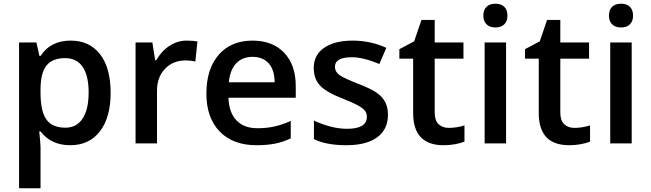

<svg xmlns="http://www.w3.org/2000/svg" viewBox="-20 -767 3481 1027"><path d="M356 9.8Q253.4 9.8 196.8 -64H189.9Q196.8 4.4 196.8 19V240.2H82V-540H174.8Q178.7 -524.9 190.9 -467.8H196.8Q250.5 -549.8 357.9 -549.8Q459 -549.8 515.4 -476.6Q571.8 -403.3 571.8 -271Q571.8 -138.7 514.4 -64.5Q457 9.8 356 9.8ZM328.1 -456.1Q259.8 -456.1 228.3 -416Q196.8 -376 196.8 -288.1V-271Q196.8 -172.4 228 -128.2Q259.3 -84 330.1 -84Q389.6 -84 421.9 -132.8Q454.1 -181.6 454.1 -272Q454.1 -362.8 422.1 -409.4Q390.1 -456.1 328.1 -456.1Z M979 -549.8Q1013.7 -549.8 1036.1 -544.9L1024.9 -438Q1000.5 -443.8 974.1 -443.8Q905.3 -443.8 862.5 -398.9Q819.8 -354 819.8 -282.2V0H705.1V-540H794.9L810.1 -444.8H815.9Q842.8 -493.2 886 -521.5Q929.2 -549.8 979 -549.8Z M1352.1 9.8Q1226.1 9.8 1155 -63.7Q1084 -137.2 1084 -266.1Q1084 -398.4 1149.9 -474.1Q1215.8 -549.8 1331.1 -549.8Q1438 -549.8 1500 -484.9Q1562 -419.9 1562 -306.2V-244.1H1202.1Q1204.6 -165.5 1244.6 -123.3Q1284.7 -81.1 1357.4 -81.1Q1405.3 -81.1 1446.5 -90.1Q1487.8 -99.1 1535.2 -120.1V-26.9Q1493.2 -6.8 1450.2 1.5Q1407.2 9.8 1352.1 9.8ZM1331.1 -462.9Q1276.4 -462.9 1243.4 -428.2Q1210.4 -393.6 1204.1 -327.1H1449.2Q1448.2 -394 1417 -428.5Q1385.7 -462.9 1331.1 -462.9Z M2055.2 -153.8Q2055.2 -74.7 1997.6 -32.5Q1939.9 9.8 1832.5 9.8Q1724.6 9.8 1659.2 -22.9V-122.1Q1754.4 -78.1 1836.4 -78.1Q1942.4 -78.1 1942.4 -142.1Q1942.4 -162.6 1930.7 -176.3Q1918.9 -189.9 1892.1 -204.6Q1865.2 -219.2 1817.4 -237.8Q1724.1 -273.9 1691.2 -310.1Q1658.2 -346.2 1658.2 -403.8Q1658.2 -473.1 1714.1 -511.5Q1770 -549.8 1866.2 -549.8Q1961.4 -549.8 2046.4 -511.2L2009.3 -424.8Q1921.9 -460.9 1862.3 -460.9Q1771.5 -460.9 1771.5 -409.2Q1771.5 -383.8 1795.2 -366.2Q1818.8 -348.6 1898.4 -317.9Q1965.3 -292 1995.6 -270.5Q2025.9 -249 2040.5 -220.9Q2055.2 -192.9 2055.2 -153.8Z M2380.4 -83Q2422.4 -83 2464.4 -96.2V-9.8Q2445.3 -1.5 2415.3 4.2Q2385.3 9.8 2353 9.8Q2189.9 9.8 2189.9 -162.1V-453.1H2116.2V-503.9L2195.3 -545.9L2234.4 -660.2H2305.2V-540H2459V-453.1H2305.2V-164.1Q2305.2 -122.6 2325.9 -102.8Q2346.7 -83 2380.4 -83Z M2687 0H2572.3V-540H2687ZM2565.4 -683.1Q2565.4 -713.9 2582.3 -730.5Q2599.1 -747.1 2630.4 -747.1Q2660.6 -747.1 2677.5 -730.5Q2694.3 -713.9 2694.3 -683.1Q2694.3 -653.8 2677.5 -637Q2660.6 -620.1 2630.4 -620.1Q2599.1 -620.1 2582.3 -637Q2565.4 -653.8 2565.4 -683.1Z M3052.2 -83Q3094.2 -83 3136.2 -96.2V-9.8Q3117.2 -1.5 3087.2 4.2Q3057.1 9.8 3024.9 9.8Q2861.8 9.8 2861.8 -162.1V-453.1H2788.1V-503.9L2867.2 -545.9L2906.2 -660.2H2977.1V-540H3130.9V-453.1H2977.1V-164.1Q2977.1 -122.6 2997.8 -102.8Q3018.6 -83 3052.2 -83Z M3358.9 0H3244.1V-540H3358.9ZM3237.3 -683.1Q3237.3 -713.9 3254.2 -730.5Q3271 -747.1 3302.2 -747.1Q3332.5 -747.1 3349.4 -730.5Q3366.2 -713.9 3366.2 -683.1Q3366.2 -653.8 3349.4 -637Q3332.5 -620.1 3302.2 -620.1Q3271 -620.1 3254.2 -637Q3237.3 -653.8 3237.3 -683.1Z"/></svg>

Font: f2_56222          
Style: Regular
Weight: 600
Foundry: Ascender Corporation
Version: Version 1.10